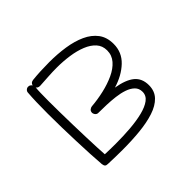

<svg xmlns="http://www.w3.org/2000/svg" viewBox="-158 -978 1316 1316"><g transform="rotate(-45 500.0 -320.5)"><path d="M228 67Q213 67 206.5 60.5Q200 54 198 38Q194 -9 191 -70Q188 -131 185.5 -199Q183 -267 181.5 -336Q180 -405 180 -469Q180 -528 181.5 -578.5Q183 -629 186 -665Q186 -678 196.5 -687Q207 -696 220 -694Q228 -694 235.5 -687.5Q243 -681 244 -678Q248 -700 273 -703Q311 -707 352.5 -709Q394 -711 437 -711Q517 -711 589 -700Q661 -689 717 -663.5Q773 -638 805.5 -595Q838 -552 838 -487Q838 -406 780 -351Q722 -296 632 -269Q722 -254 765.5 -218Q809 -182 809 -116Q809 -59 774 -22.5Q739 14 678 34Q617 54 537.5 62Q458 70 369 70Q300 70 228 67ZM260 5Q286 6 312.5 6.5Q339 7 365 7Q439 7 507 1.5Q575 -4 629 -17.5Q683 -31 714.5 -54.5Q746 -78 746 -115Q746 -148 724.5 -169Q703 -190 668 -202Q633 -214 591 -219Q549 -224 507.5 -225.5Q466 -227 432 -227Q419 -226 410 -234.5Q401 -243 399 -257Q399 -273 409 -281Q419 -289 429 -290Q490 -295 551 -309Q612 -323 663 -346.5Q714 -370 744.5 -405Q775 -440 775 -487Q775 -532 747.5 -562.5Q720 -593 673 -612Q626 -631 567 -639.5Q508 -648 446 -648Q407 -648 368.5 -645.5Q330 -643 278 -640Q257 -640 249 -654Q247 -638 246 -604Q245 -570 245 -524Q245 -473 246 -412Q247 -351 248.5 -288.5Q250 -226 252 -168.5Q254 -111 256 -65.5Q258 -20 260 5Z"/></g></svg>

Font: Hachi Maru Pop
Style: Regular
Weight: 400
Designer: Nontynet
Foundry: Nontynet
Version: Version 1.300